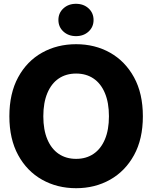

<svg xmlns="http://www.w3.org/2000/svg" viewBox="-20 -969 792 1000"><path d="M376.5 11.2Q277.8 11.2 199 -33.2Q120.1 -77.6 74.5 -161.4Q28.8 -245.1 28.8 -363.3Q28.8 -482.4 74.5 -566.4Q120.1 -650.4 199 -694.6Q277.8 -738.8 376.5 -738.8Q474.6 -738.8 553.2 -694.6Q631.8 -650.4 678 -566.4Q724.1 -482.4 724.1 -363.3Q724.1 -244.6 678 -160.9Q631.8 -77.1 553.2 -33Q474.6 11.2 376.5 11.2ZM376.5 -141.6Q428.7 -141.6 467 -167.5Q505.4 -193.4 526.4 -243.2Q547.4 -293 547.4 -363.3Q547.4 -434.1 526.4 -484.1Q505.4 -534.2 467 -560.1Q428.7 -585.9 376.5 -585.9Q324.2 -585.9 285.9 -560.1Q247.6 -534.2 226.6 -484.1Q205.6 -434.1 205.6 -363.3Q205.6 -293 226.6 -243.2Q247.6 -193.4 285.9 -167.5Q324.2 -141.6 376.5 -141.6ZM376 -780.8Q336.4 -780.8 310.3 -804.7Q284.2 -828.6 284.2 -865.2Q284.2 -901.4 310.3 -925.3Q336.4 -949.2 375.5 -949.2Q415.5 -949.2 441.4 -925.3Q467.3 -901.4 467.3 -864.7Q467.3 -828.6 441.4 -804.7Q415.5 -780.8 376 -780.8Z"/></svg>

Font: Inter 28pt ExtraBold
Style: Regular
Weight: 800
Designer: Rasmus Andersson
Foundry: rsms
Version: Version 4.001;git-66647c0bb